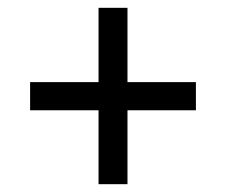

<svg xmlns="http://www.w3.org/2000/svg" viewBox="-20 -617 578 491"><path d="M232 -146V-597H306V-146ZM57 -335V-407H481V-335Z"/></svg>

Font: Instrument Sans Condensed Medium
Style: Regular
Weight: 500
Width: 3
Designer: Rodrigo Fuenzalida
Foundry: fragTYPE
Version: Version 1.000;gftools[0.9.28]